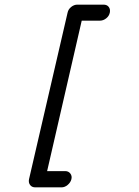

<svg xmlns="http://www.w3.org/2000/svg" viewBox="-20 -753 600 827"><path d="M313 -733Q426 -733 426 -733Q441 -733 448.5 -723Q456 -713 453 -698.5Q450 -684 437.5 -674Q425 -664 410 -664H332L183 -16H260Q260 -16 261 -16Q275 -16 283 -5.5Q291 5 287.5 19Q284 33 271.5 43.5Q259 54 245 54Q245 54 244 54H132Q117 54 109.5 43.5Q102 33 105 19L271 -698Q274 -713 286.5 -723Q299 -733 313 -733Z"/></svg>

Font: Brass Mono
Style: Italic
Weight: 400
Italic angle: -13°
Monospace: yes
Version: Version 1.100; ttfautohint (v1.8.3) -l 8 -r 50 -G 200 -x 14 